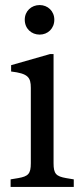

<svg xmlns="http://www.w3.org/2000/svg" viewBox="-20 -740 327 760"><path d="M137 -603C169 -603 195 -627 195 -662C195 -696 169 -720 137 -720C104 -720 78 -696 78 -662C78 -627 104 -603 137 -603ZM22 0H272V-30L242 -35C202 -42 192 -52 192 -94V-526H178L24 -482V-457C91 -449 102 -434 102 -392V-94C102 -52 92 -42 52 -35L22 -30Z"/></svg>

Font: Hedvig Letters Serif 24pt
Style: Regular
Weight: 400
Designer: Alexander Örn & Tor Weibull
Foundry: Kanon Foundry
Version: Version 1.000